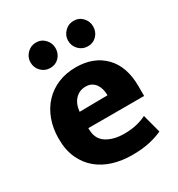

<svg xmlns="http://www.w3.org/2000/svg" viewBox="-167 -801 859 924"><g transform="rotate(-30 262.0 -339.5)"><path d="M491 -207H181V-203Q181 -147 220 -122Q259 -97 318 -97Q359 -97 390 -105Q421 -113 442 -124L469 -22Q442 -9 400.5 1Q359 11 299 11Q245 11 196.5 -3.5Q148 -18 111.5 -48Q75 -78 53.5 -124Q32 -170 32 -234Q32 -291 49.5 -338.5Q67 -386 99 -420Q131 -454 175.5 -472.5Q220 -491 274 -491Q373 -491 432 -431Q491 -371 491 -260ZM340 -298Q340 -315 336 -331Q332 -347 323.5 -359.5Q315 -372 301.5 -379.5Q288 -387 269 -387Q234 -387 211 -362.5Q188 -338 184 -296ZM98 -620Q98 -648 118.5 -669Q139 -690 168 -690Q198 -690 217.5 -669Q237 -648 237 -620Q237 -590 217.5 -569.5Q198 -549 168 -549Q139 -549 118.5 -569.5Q98 -590 98 -620ZM307 -620Q307 -648 327.5 -669Q348 -690 377 -690Q407 -690 426.5 -669Q446 -648 446 -620Q446 -590 426.5 -569.5Q407 -549 377 -549Q348 -549 327.5 -569.5Q307 -590 307 -620Z"/></g></svg>

Font: Ek Mukta ExtraBold
Style: Regular
Weight: 800
Designer: Girish Dalvi and Yashodeep Gholap
Foundry: Ek Type
Version: Version 2.538;PS 1.002;hotconv 16.6.51;makeotf.lib2.5.65220;